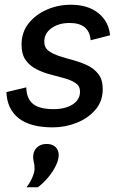

<svg xmlns="http://www.w3.org/2000/svg" viewBox="-20 -529 501 811"><path d="M203 9Q108 9 59 -29.5Q10 -68 7 -140L91 -160Q92 -113 119 -90.5Q146 -68 206 -68Q256 -68 287 -88Q318 -108 318 -142Q318 -165 300 -177.5Q282 -190 254 -198Q226 -206 194.5 -214Q163 -222 135 -236Q107 -250 89 -274.5Q71 -299 71 -340Q71 -393 101 -430.5Q131 -468 178.5 -488.5Q226 -509 279 -509Q351 -509 395 -474Q439 -439 445 -380L363 -359Q357 -432 274 -432Q228 -432 197.5 -410Q167 -388 167 -353Q167 -328 185 -314.5Q203 -301 231 -292Q259 -283 290.5 -274.5Q322 -266 350 -252.5Q378 -239 396 -215.5Q414 -192 414 -153Q414 -102 383.5 -66Q353 -30 304.5 -10.5Q256 9 203 9ZM92 262Q108 241 117 219.5Q126 198 126 183Q126 168 123 156.5Q120 145 120 134Q120 110 135.5 94.5Q151 79 177 79Q201 79 214.5 92Q228 105 228 126Q228 145 216.5 169.5Q205 194 185 218.5Q165 243 140 262Z"/></svg>

Font: Livvic Medium
Style: Italic
Weight: 500
Italic angle: -10°
Designer: Jacques Le Bailly, Baron von Fonthausen
Version: Version 1.001; ttfautohint (v1.8.2)